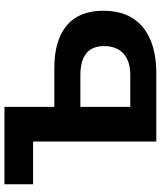

<svg xmlns="http://www.w3.org/2000/svg" viewBox="52 -792 740 885"><g transform="rotate(-90 422.5 -350.0)"><path d="M815 -244Q815 -125 739.5 -62.5Q664 0 527 0H212V-568H15V-700H372V-470H551Q679 -470 747 -413Q815 -356 815 -244ZM652 -241Q652 -350 518 -350H372V-120H518Q582 -120 617 -151Q652 -182 652 -241Z"/></g></svg>

Font: CMG Sans
Style: Bold
Weight: 700
Designer: Julieta Ulanovsky
Foundry: Julieta Ulanovsky
Version: Version 7.200